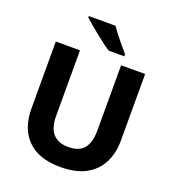

<svg xmlns="http://www.w3.org/2000/svg" viewBox="-164 -1058 1078 1194"><g transform="rotate(20 374.5 -461.5)"><path d="M670 -274Q670 -189 637 -125Q604 -61 538 -25.5Q472 10 371 10Q228 10 153.5 -64.5Q79 -139 79 -272V-714H239V-281Q239 -124 375 -124Q447 -124 479 -164Q511 -204 511 -282V-714H670ZM394 -933Q409 -911 430.5 -883.5Q452 -856 473.5 -830.5Q495 -805 511 -786V-773H407Q387 -786 361 -805.5Q335 -825 308 -847Q281 -869 257 -889Q233 -909 218 -923V-933Z"/></g></svg>

Font: Noto Sans Oriya
Style: Bold
Weight: 700
Designer: Amélie Bonet and Sol Matas
Foundry: Google LLC
Version: Version 2.006; ttfautohint (v1.8.4.7-5d5b)